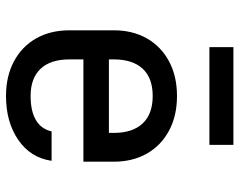

<svg xmlns="http://www.w3.org/2000/svg" viewBox="-99 -689 798 640"><g transform="rotate(90 300.0 -369.0)"><path d="M300 10Q234 10 184.5 -16.5Q135 -43 108 -90.5Q81 -138 81 -202V-349Q81 -412 108 -459.5Q135 -507 184.5 -533.5Q234 -560 300 -560Q366 -560 415.5 -533.5Q465 -507 492 -459.5Q519 -412 519 -349V-248H178V-202Q178 -138 209.5 -105Q241 -72 300 -72Q350 -72 380 -89.5Q410 -107 418 -142H516Q506 -72 446.5 -31Q387 10 300 10ZM178 -333H423V-349Q423 -412 391.5 -445.5Q360 -479 300 -479Q240 -479 209 -445.5Q178 -412 178 -349ZM137 -668V-748H463V-668Z"/></g></svg>

Font: Tiny Medium
Style: Regular
Weight: 500
Monospace: yes
Designer: Philipp Nurullin, Konstantin Bulenkov
Foundry: JetBrains
Version: Version 2.251; ttfautohint (v1.8.4.7-5d5b)